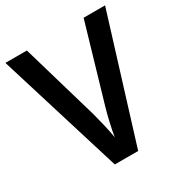

<svg xmlns="http://www.w3.org/2000/svg" viewBox="-167 -837 910 961"><g transform="rotate(-30 288.0 -357.0)"><path d="M576 -714H452L323 -273C313 -239 294 -162 288 -118C281 -162 262 -239 253 -272L124 -714H0L220 0H355Z"/></g></svg>

Font: Noto Sans Gujarati UI SemiCondensed SemiBold
Style: Regular
Weight: 600
Width: 4
Designer: Jelle Bosma - Monotype Design Team, Universal Thirst
Foundry: Monotype Imaging Inc.
Version: Version 2.106